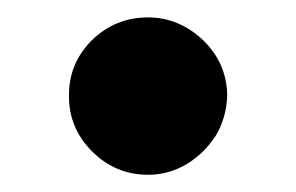

<svg xmlns="http://www.w3.org/2000/svg" viewBox="-20 -430 345 224"><path d="M152.8 -226.1Q114.7 -226.1 87.4 -253.4Q60.1 -280.8 60.5 -318.4Q60.1 -356 87.4 -383.3Q114.7 -409.7 152.8 -409.7Q188.5 -409.7 216.8 -383.3Q244.6 -356.4 245.1 -318.4Q244.1 -292.5 231.9 -272Q218.3 -251 198.2 -238.8Q177.2 -226.1 152.8 -226.1Z"/></svg>

Font: My Font
Style: Regular
Weight: 500
Designer: Rasmus Andersson
Foundry: rsms
Version: Version 0.001